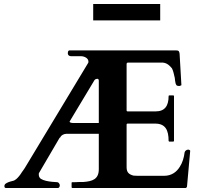

<svg xmlns="http://www.w3.org/2000/svg" viewBox="-20 -940 1005 960"><path d="M10 0H270C276.2 0 279 -7.9 279 -14C279 -19.8 272.4 -29 267 -29C260 -30 251 -30 240 -31C219.5 -33.1 198.6 -36.9 184 -46C178 -51 174 -57 174 -66V-70C174 -72 174 -74 175 -75L278 -251C279 -251 280 -252 282 -254C285 -263.1 299.3 -271 312 -271H474V-94C474 -43.7 442.2 -33.3 396 -30C381 -30 367 -30 353 -29H342C340 -29 339 -28 338 -27V-3C339 -1 340 0 342 0H908C910 0 912 -1 912 -2C914 -4 914 -6 915 -7L931 -186C931 -189 924.1 -192 922 -192C912.1 -192 904.8 -185.4 903 -178C900.2 -152.7 892 -125.5 879 -106C864.1 -81.8 839.4 -61 801 -61H667C660 -61 654 -62 647 -62C625 -68.3 613 -77.3 613 -104V-317C613 -320 615 -322 618 -322H756C807 -322 823 -289.5 823 -236C823 -235 823 -234 824 -234C825 -232 826 -232 827 -232H846C847 -232 848 -232 848 -233C850 -234 850 -235 850 -236V-459C850 -462 849 -463 846 -463H827C824 -463 823 -462 823 -459C823 -410.8 804.3 -383 758 -383H618C615 -383 613 -385 613 -388V-621C614 -625 616 -627 620 -627H794C816.1 -625 829.1 -611.1 840 -598C847.3 -583.4 849.5 -567.8 854 -550C854 -542 856 -535 857 -528C859 -516.2 862 -510 875 -510C877 -510 880 -510 882 -512C886 -512 887 -514 887 -515L878 -671C876.1 -684.2 873.9 -688 860 -688H328C324 -688 322 -686 320 -682C320 -678 319 -675 319 -673C319 -665.1 325.6 -659 335 -659H385C401.3 -659 422 -649.2 422 -633C423 -629 421 -624 417 -619L104 -100C99 -93 95 -86 90 -80C85 -72 81 -66 76 -60C67.9 -50.3 56.8 -37.1 42 -35C26.6 -31.2 16.9 -28.2 6 -20C4 -17 2 -14 2 -11C2 -4.2 3.2 0 10 0ZM474 -537V-325H344C333 -326 328 -328 328 -332C329 -333 329 -333 329 -334L448 -532C451.5 -538.9 455.9 -546 466 -546C471.1 -546 474 -543.1 474 -537ZM446 -920V-838H781V-920Z"/></svg>

Font: fbb
Style: Bold
Weight: 400
Designer: David J. Perry, Michael Sharpe
Version: Version 1.045